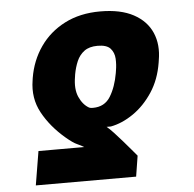

<svg xmlns="http://www.w3.org/2000/svg" viewBox="-52 -590 835 826"><g transform="rotate(-5 366.0 -177.0)"><path d="M502.8 183.2H69.6L93.8 36.9H291.2Q279.8 29.5 262.3 21.8Q244.7 14.2 214.5 -11.4Q152 -64.6 117.4 -128.2Q82.7 -191.8 95.2 -268.5L96.6 -278.4Q109 -353 149.9 -411.8Q190.7 -470.5 256.7 -504.4Q322.8 -538.4 410.5 -538.4Q498.2 -538.4 554 -508.3Q609.7 -478.3 632.5 -426Q655.2 -373.6 643.5 -306.8L642 -296.9Q630.3 -224.4 594.6 -170.5Q558.9 -116.5 510.8 -83.5Q462.7 -50.4 413.4 -41.2H394.9Q407.3 -31.2 424.9 -12.3Q442.5 6.7 460.9 27.9Q479.4 49 494.5 67.1Q509.6 85.2 517 93.8ZM454.5 -268.5 456 -278.4Q460.6 -304 459.2 -330.3Q457.7 -356.5 441.8 -374.3Q425.8 -392 386.4 -392Q350.5 -392 329 -376.1Q307.5 -360.1 296.3 -334.2Q285.2 -308.2 279.8 -278.4L278.4 -268.5Q269.2 -215.2 284.8 -180.4Q300.4 -145.6 326.7 -130.7Q331.3 -128.6 335.6 -128.2Q339.8 -127.8 343.8 -127.8Q394.2 -127.8 419.2 -168.3Q444.2 -208.8 454.5 -268.5Z"/></g></svg>

Font: Inter UI Black
Style: Italic
Weight: 900
Italic angle: -9.39999°
Designer: Rasmus Andersson
Foundry: rsms
Version: 3.2;8d6f07862